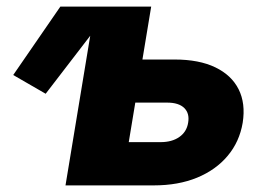

<svg xmlns="http://www.w3.org/2000/svg" viewBox="-20 -561 801 581"><path d="M118.2 -277.3 20 -334 162.6 -541H320.8ZM344.7 -380.9H508.3Q582.5 -380.9 631.6 -357.2Q680.7 -333.5 702.1 -290.8Q723.6 -248 714.4 -189.5Q704.6 -131.8 668.9 -89.4Q633.3 -46.9 576.4 -23.4Q519.5 0 445.3 0H178.2L267.6 -541H437.5L369.6 -130.9H465.8Q500.5 -130.9 522.7 -146.5Q544.9 -162.1 549.3 -189.5Q554.2 -217.8 537.6 -234.1Q521 -250.5 485.8 -250.5H323.2Z"/></svg>

Font: Inter 17pt ExtraBold
Style: Italic
Weight: 800
Italic angle: -9.3988°
Version: Version 4.001;git-66647c0bb